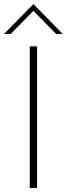

<svg xmlns="http://www.w3.org/2000/svg" viewBox="-54 -925 330 945"><path d="M92.5 0H128.5V-697H92.5ZM-34.5 -757.5H-2L110.5 -871.5L222.5 -757.5H255L110.5 -905Z"/></svg>

Font: HK Grotesk ExtraLight
Style: Regular
Weight: 200
Designer: Alfredo Marco Pradil
Foundry: Hanken Design Co.
Version: Version 3.001;FEAKit 1.0